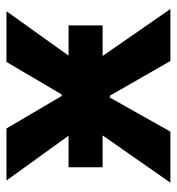

<svg xmlns="http://www.w3.org/2000/svg" viewBox="4 -564 560 609"><g transform="rotate(-90 284.5 -260.0)"><path d="M58 -215H159L9 0H171L279 -192H285L395 0H560L411 -215H508V-323H412L553 -520H392L289 -345H284L181 -520H16L158 -323H58Z"/></g></svg>

Font: Fixel Display Bold
Style: Bold
Weight: 700
Designer: AlfaBravo + MacPaw
Foundry: Kyrylo Tkachov, Marchela Mozhyna, Serhii Makarenko, Maria Weinstein, Zakhar Kryvoshyya
Version: Version 1.211